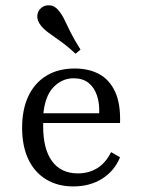

<svg xmlns="http://www.w3.org/2000/svg" viewBox="-20 -681 532 713"><path d="M252.4 11.3Q194.4 11.3 151.2 -14.9Q108.1 -41.1 85.1 -89.9Q62.1 -138.7 62.1 -206.5Q62.1 -274.2 85.1 -323.4Q108.1 -372.6 152 -399.6Q196 -426.6 257.3 -426.6Q309.7 -426.6 348 -406Q386.3 -385.5 407.3 -340.7Q428.2 -296 425.8 -224.2H108.9L108.1 -260.5H348.4Q350 -297.6 339.9 -327Q329.8 -356.5 308.5 -373.4Q287.1 -390.3 253.2 -390.3Q210.5 -390.3 178.2 -356.9Q146 -323.4 140.3 -251.6L141.9 -249.2Q141.1 -241.1 140.7 -231.5Q140.3 -221.8 140.3 -211.3Q140.3 -127.4 173.4 -82.3Q206.5 -37.1 269.4 -37.1Q308.9 -37.1 340.3 -56Q371.8 -75 392.7 -116.1L425.8 -96.8Q404.8 -46 359.3 -17.3Q313.7 11.3 252.4 11.3ZM260.5 -481.5Q227.4 -512.1 202.4 -529.4Q177.4 -546.8 160.5 -559.3Q143.5 -571.8 132.3 -585.5Q116.9 -604.8 118.5 -623Q120.2 -641.1 133.1 -651.6Q146.8 -662.9 165.3 -661.3Q183.9 -659.7 198.4 -641.1Q210.5 -626.6 219.4 -607.7Q228.2 -588.7 241.5 -562.1Q254.8 -535.5 279 -496.8Z"/></svg>

Font: Playfair 9pt Light
Style: Regular
Weight: 300
Designer: Claus Eggers Sørensen
Foundry: Claus Eggers Sørensen
Version: Version 2.001;gftools[0.9.30]